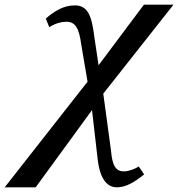

<svg xmlns="http://www.w3.org/2000/svg" viewBox="-122 -556 759 818"><path d="M-102 242H30L270 -87L293 113C302 204 332 242 376 242C413 242 449 222 492 187L469 153C456 163 426 174 408 174C370 176 356 146 351 86L318 -157L617 -536H491L298 -278L280 -398C269 -491 251 -533 197 -533C149 -533 112 -510 73 -477L88 -440C114 -457 140 -463 157 -463C199 -466 215 -435 224 -367L251 -208Z"/></svg>

Font: Noto Serif Semi
Style: Italic
Weight: 600
Italic angle: -12°
Designer: Monotype Design Team
Foundry: Monotype Imaging Inc.
Version: Version 1.901